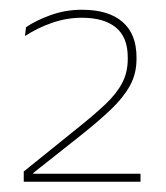

<svg xmlns="http://www.w3.org/2000/svg" viewBox="-20 -726 332 384"><path d="M27.5 -362.5V-383L133.5 -468.5Q168 -496 190.5 -517.2Q213 -538.5 224.2 -559.8Q235.5 -581 235.5 -608V-611.5Q235.5 -651.5 211.8 -671Q188 -690.5 144 -690.5Q113.5 -690.5 84.5 -680.5Q55.5 -670.5 30 -654L32 -671.5Q50.5 -684.5 80.5 -695.5Q110.5 -706.5 144 -706.5Q197 -706.5 225 -682.2Q253 -658 253 -611.5V-607.5Q253 -578.5 239.8 -554.5Q226.5 -530.5 201.8 -507Q177 -483.5 142.5 -456L46.5 -380V-373.5L39.5 -378.5H261V-362.5Z"/></svg>

Font: Anek Gurmukhi Thin
Style: Regular
Weight: 250
Designer: Sarang Kulkarni (Gurmukhi), Yesha Goshar (Latin)
Foundry: Ek Type
Version: Version 1.003